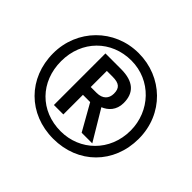

<svg xmlns="http://www.w3.org/2000/svg" viewBox="-166 -939 1164 1164"><g transform="rotate(45 416.0 -357.0)"><path d="M416 10C629 10 783 -144 783 -357C783 -570 619 -724 416 -724C207 -724 49 -560 49 -357C49 -144 203 10 416 10ZM416 -54C241 -54 117 -180 117 -357C117 -534 245 -661 416 -661C585 -661 713 -524 713 -357C713 -180 580 -54 416 -54ZM274 -138H355V-306H417L512 -138H603L487 -332C527 -348 565 -383 565 -446C565 -532 516 -580 407 -580H274ZM405 -373H355V-511H404C462 -511 483 -491 483 -444C483 -402 457 -373 405 -373Z"/></g></svg>

Font: Noto Traditional Nushu
Style: Bold
Weight: 700
Designer: LIU Zhao
Foundry: LiuZhao Studio
Version: Version 2.003